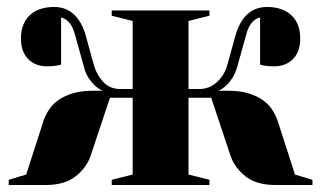

<svg xmlns="http://www.w3.org/2000/svg" viewBox="-20 -530 920 550"><path d="M635 -270Q667 -270 690.5 -263Q714 -256 731 -244.5Q748 -233 758.5 -217.5Q769 -202 775 -185L825 -30L875 -15V0H770Q714 0 682.5 -25.5Q651 -51 640 -85L585 -250H520V-30L580 -15V0H300V-15L360 -30V-250H295L240 -85Q229 -51 197.5 -25.5Q166 0 110 0H5V-15L55 -30L105 -185Q111 -202 121.5 -217.5Q132 -233 149 -244.5Q166 -256 189.5 -263Q213 -270 245 -270H275Q264 -274 253 -284Q244 -292 234.5 -305.5Q225 -319 220 -340L195 -430Q184 -473 155 -480V-345Q148 -343 142 -342Q136 -341 129.5 -340.5Q123 -340 115 -340Q81 -340 60.5 -361Q40 -382 40 -420Q40 -462 65 -486Q90 -510 135 -510Q169 -510 191.5 -489Q214 -468 225 -430L250 -340Q258 -314 276.5 -294.5Q295 -275 325 -275H360V-470L300 -485V-500H580V-485L520 -470V-275H550Q580 -275 601 -294.5Q622 -314 630 -340L655 -430Q666 -468 688.5 -489Q711 -510 745 -510Q790 -510 815 -486Q840 -462 840 -420Q840 -382 819.5 -361Q799 -340 765 -340Q757 -340 749.5 -340.5Q742 -341 737 -342Q730 -343 725 -345V-480Q696 -473 685 -430L660 -340Q654 -319 645 -305.5Q636 -292 627 -284Q616 -274 605 -270Z"/></svg>

Font: Yeseva One
Style: Regular
Weight: 400
Designer: Jovanny Lemonad
Foundry: Jovanny Lemonad
Version: Version 2.001; ttfautohint (v0.91) -l 8 -r 50 -G 200 -x 0 -w